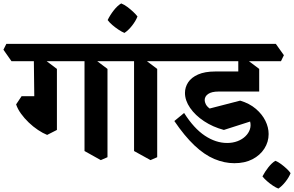

<svg xmlns="http://www.w3.org/2000/svg" viewBox="-67 -895 1715 1120"><path d="M521 39 426 -14V-581L471 -560L560 -493V22ZM208 -108Q183 -118 154.5 -137Q126 -156 100.5 -180.5Q75 -205 55.5 -232Q36 -259 27 -286L59 -334H201L265 -296V-137ZM265 -214 134 -250 130 -581 176 -560 265 -493ZM0 -538 -47 -605 -30 -639H640L688 -573L671 -538Z M811 39 715 -14V-581L761 -560L850 -493V22ZM640 -538 593 -605 610 -639H930L977 -573L960 -538Z M659 -703Q644 -709 625 -721.5Q606 -734 588.5 -749Q571 -764 561 -778Q575 -807 596.5 -834.5Q618 -862 640 -875Q658 -868 676 -854.5Q694 -841 709.5 -826.5Q725 -812 735 -799Q725 -773 703.5 -745.5Q682 -718 659 -703Z M1300 57Q1242 57 1183.5 32.5Q1125 8 1067 -47Q1009 -102 950 -189L1007 -236Q1064 -146 1128 -103.5Q1192 -61 1258 -61Q1291 -61 1318.5 -71.5Q1346 -82 1364.5 -100Q1383 -118 1390.5 -140Q1398 -162 1392 -186L1239 -137Q1175 -154 1123.5 -188Q1072 -222 1042 -265.5Q1012 -309 1012 -353Q1012 -386 1030.5 -414.5Q1049 -443 1088.5 -460.5Q1128 -478 1189 -478H1359L1445 -361H1208Q1168 -361 1147.5 -347Q1127 -333 1127 -311Q1127 -300 1133.5 -287Q1140 -274 1156 -262L1334 -308Q1388 -292 1425 -260.5Q1462 -229 1481 -190.5Q1500 -152 1500 -113Q1500 -67 1475 -28Q1450 11 1405.5 34Q1361 57 1300 57ZM930 -538 883 -605 900 -639H1542L1589 -573L1572 -538ZM1445 -361 1323 -375V-581L1356 -560L1445 -493Z M1557 205Q1543 200 1525 188Q1507 176 1490.5 161.5Q1474 147 1464 134Q1478 107 1498 81.5Q1518 56 1539 43Q1555 49 1572.5 62Q1590 75 1605 89Q1620 103 1628 115Q1619 139 1598.5 165Q1578 191 1557 205Z"/></svg>

Font: Eczar SemiBold
Style: Regular
Weight: 600
Designer: Vaibhav Singh
Foundry: Rosetta Type Foundry
Version: Version 2.000